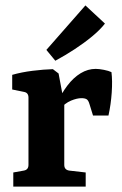

<svg xmlns="http://www.w3.org/2000/svg" viewBox="-20 -688 450 708"><path d="M188 -303Q206 -343 228.5 -372.5Q251 -402 277.5 -418Q304 -434 333 -434Q345 -434 363 -430.5Q381 -427 391 -422Q395 -391 392 -347Q389 -303 380 -262H323L310 -304Q306 -318 299.5 -322Q293 -326 280 -326Q264 -326 242 -317Q220 -308 200 -285ZM217 -305V-80Q217 -62 235 -59L296 -52V0H29V-52L68 -59Q85 -62 85 -80V-328Q85 -346 69 -349L25 -358V-412Q60 -422 100.5 -427Q141 -432 175 -433L196 -417ZM151 -504 295 -668 367 -601Q349 -578 320 -554Q291 -530 256 -507Q221 -484 184 -464Z"/></svg>

Font: Rasa
Style: Bold
Weight: 700
Designer: Anna Giedrys (Yrsa+Rasa design), David Brezina (Yrsa art-direction, Rasa art-direction, design)
Foundry: Rosetta Type Foundry
Version: Version 2.004